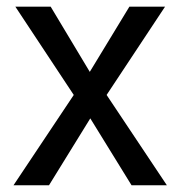

<svg xmlns="http://www.w3.org/2000/svg" viewBox="-20 -548 536 568"><path d="M20 0ZM245.6 -335.4 362.8 -528.3H468.3L295.4 -267.1L473.6 0H369.1L247.1 -197.8L125 0H20L198.2 -267.1L25.4 -528.3H129.9Z"/></svg>

Font: Roboto
Style: Regular
Weight: 400
Designer: Google
Version: Version 2.134; 2016; ttfautohint (v1.6)